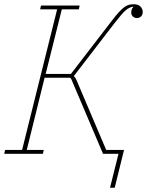

<svg xmlns="http://www.w3.org/2000/svg" viewBox="-23 -724 692 904"><path d="M535 0H462L312 -353L307 -358H187L103 -18H183L179 0H-3L1 -18H81L246 -680H166L170 -698H352L348 -680H268L192 -376H311L504 -627Q523 -652 537.5 -667.5Q552 -683 563 -691Q574 -699 584.5 -701.5Q595 -704 607 -704Q628 -704 638.5 -693Q649 -682 649 -668Q649 -654 641 -646.5Q633 -639 622 -639Q610 -639 602.5 -646.5Q595 -654 595 -664Q595 -673 597 -679Q599 -685 604 -690V-693Q595 -691 587 -687.5Q579 -684 569.5 -676Q560 -668 547.5 -653.5Q535 -639 517 -616L324 -365Q328 -363 330.5 -359.5Q333 -356 338 -345L477 -18H561L517 160H495Z"/></svg>

Font: IBM Plex Serif Thin
Style: Italic
Weight: 100
Italic angle: -14°
Designer: Mike Abbink, Paul van der Laan, Pieter van Rosmalen
Foundry: Bold Monday
Version: Version 3.001